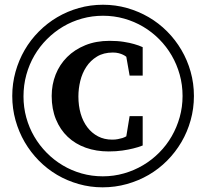

<svg xmlns="http://www.w3.org/2000/svg" viewBox="-20 -759 877 818"><path d="M757.8 -350.1Q757.8 -397.5 745.6 -441.2Q733.4 -484.9 711.4 -522.7Q689.5 -560.5 658.4 -591.8Q627.4 -623 589.8 -645.3Q552.2 -667.5 509 -679.7Q465.8 -691.9 418.9 -691.9Q372.6 -691.9 329.6 -679.9Q286.6 -668 249 -645.8Q211.4 -623.5 180.2 -592.3Q148.9 -561 126.7 -522.9Q104.5 -484.9 92.3 -440.7Q80.1 -396.5 80.1 -348.1Q80.1 -301.8 92 -258.3Q104 -214.8 126 -177.2Q147.9 -139.6 178.7 -108.4Q209.5 -77.1 247.1 -54.7Q284.7 -32.2 327.9 -20Q371.1 -7.8 418 -7.8Q464.8 -7.8 508.3 -20.3Q551.8 -32.7 589.6 -55.2Q627.4 -77.6 658.4 -108.9Q689.5 -140.1 711.4 -178.2Q733.4 -216.3 745.6 -259.8Q757.8 -303.2 757.8 -350.1ZM806.2 -350.1Q806.2 -296.4 792.2 -246.6Q778.3 -196.8 752.9 -153.6Q727.5 -110.4 692.1 -74.7Q656.7 -39.1 613.5 -13.9Q570.3 11.2 520.5 25.1Q470.7 39.1 417 39.1Q364.3 39.1 315.2 25.1Q266.1 11.2 223.4 -13.9Q180.7 -39.1 145.5 -74.7Q110.4 -110.4 85.2 -153.6Q60.1 -196.8 46.1 -246.6Q32.2 -296.4 32.2 -350.1Q32.2 -403.3 46.1 -453.1Q60.1 -502.9 85 -545.9Q109.9 -588.9 145.3 -624.5Q180.7 -660.2 223.6 -685.5Q266.6 -710.9 316.2 -724.9Q365.7 -738.8 418.9 -738.8Q471.7 -738.8 521 -724.9Q570.3 -710.9 613.5 -685.8Q656.7 -660.6 692.1 -625Q727.5 -589.4 752.9 -546.1Q778.3 -502.9 792.2 -453.4Q806.2 -403.8 806.2 -350.1ZM587.9 -139.2Q569.8 -131.8 547.4 -126.5Q528.3 -121.6 501.7 -117.7Q475.1 -113.8 442.9 -113.8Q390.1 -113.8 345.5 -129.6Q300.8 -145.5 268.6 -176Q236.3 -206.5 218.3 -250.5Q200.2 -294.4 200.2 -350.1Q200.2 -398.4 217 -441.2Q233.9 -483.9 265.9 -515.9Q297.9 -547.9 343.5 -566.4Q389.2 -585 446.8 -585Q480.5 -585 506.8 -580.8Q533.2 -576.7 551.3 -571.3Q572.3 -565.4 587.9 -558.1V-437H532.2L518.1 -517.1Q512.2 -522 503.9 -525.9Q497.1 -529.3 486.3 -532.2Q475.6 -535.2 460.9 -535.2Q421.4 -535.2 393.3 -518.1Q365.2 -501 347.7 -474.1Q330.1 -447.3 322 -414.1Q314 -380.9 314 -348.1Q314 -308.6 323.7 -274.9Q333.5 -241.2 352.3 -216.6Q371.1 -191.9 397.7 -178Q424.3 -164.1 458 -164.1Q471.7 -164.1 482.4 -166.3Q493.2 -168.5 501.5 -170.9Q510.3 -173.8 518.1 -178.2L532.2 -264.2H587.9Z"/></svg>

Font: Charis SIL APac
Style: Bold
Weight: 700
Foundry: SIL International
Version: Version 5.000